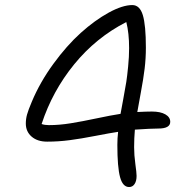

<svg xmlns="http://www.w3.org/2000/svg" viewBox="-20 -735 740 766"><path d="M495.1 11.2Q469.7 11.2 459 -28.3Q448.2 -67.9 448.2 -157.2Q448.2 -183.6 451.2 -209Q420.9 -204.6 361.8 -193.1Q302.7 -181.6 258.1 -175.8Q213.4 -169.9 168 -169.9Q129.4 -169.9 106.2 -189.9Q83 -210 83 -242.2Q83 -260.3 87.9 -278.1Q92.8 -295.9 106.9 -329.1Q139.6 -407.2 192.9 -480.2Q246.1 -553.2 302.2 -603.8Q358.4 -654.3 413.6 -684.6Q468.8 -714.8 507.8 -714.8Q537.6 -714.8 549.8 -674.8Q562 -634.8 562 -544.9Q562 -502.4 557.1 -461.7Q552.2 -420.9 541.7 -365Q531.2 -309.1 527.8 -288.1Q564 -290 585.9 -290Q620.1 -290 639.6 -278.8Q659.2 -267.6 659.2 -249Q659.2 -222.2 611.8 -222.2Q583 -222.2 518.1 -217.8Q515.1 -183.6 515.1 -147.9Q515.1 -115.7 520 -80.8Q524.9 -45.9 524.9 -33.2Q524.9 -12.7 516.8 -0.7Q508.8 11.2 495.1 11.2ZM495.1 -543Q495.1 -603 483.9 -647Q363.3 -585.4 276.1 -478.5Q189 -371.6 146 -240.2Q158.7 -235.8 174.8 -235.8Q216.8 -235.8 262.2 -243.2Q307.6 -250.5 365 -262.7Q422.4 -274.9 460.9 -280.8Q462.9 -292 471.7 -339.4Q480.5 -386.7 483.9 -408.4Q487.3 -430.2 491.2 -469.5Q495.1 -508.8 495.1 -543Z"/></svg>

Font: Shantell Sans Normal
Style: Regular
Weight: 300
Designer: Stephen Nixon, Anya Danilova, Shantell Martin
Foundry: Arrow Type
Version: Version 1.006;[559af2be0]